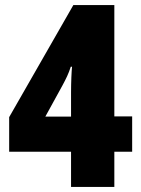

<svg xmlns="http://www.w3.org/2000/svg" viewBox="-20 -734 554 754"><path d="M259 -138V0H429V-138H499V-277H429V-714H268L16 -274V-138ZM259 -276H158L225 -398C240 -426 249 -444 258 -472H263C261 -455 259 -412 259 -370Z"/></svg>

Font: Noto Sans Gurmukhi Condensed Black
Style: Regular
Weight: 900
Width: 3
Designer: Jelle Bosma - Monotype Design Team
Foundry: Monotype Imaging Inc.
Version: Version 2.004